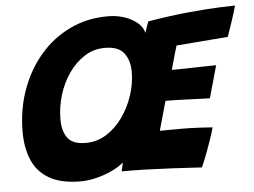

<svg xmlns="http://www.w3.org/2000/svg" viewBox="-50 -723 1075 812"><g transform="rotate(-5 488.0 -317.0)"><path d="M261 25.5Q177.5 25.5 127.5 -3.8Q77.5 -33 55.8 -84.8Q34 -136.5 34 -204Q34 -297.5 63.2 -380Q92.5 -462.5 145.8 -525.5Q199 -588.5 272.8 -624.2Q346.5 -660 435 -660Q492 -660 535.8 -636Q579.5 -612 588 -576Q592.5 -591 597 -603.8Q601.5 -616.5 604.5 -623.5Q699 -639.5 778.2 -647Q857.5 -654.5 909.8 -656.5Q962 -658.5 975.5 -658.5Q966.5 -626 956 -594.8Q945.5 -563.5 933.5 -529L714.5 -511.5Q711.5 -502.5 705.5 -481.8Q699.5 -461 693.8 -440Q688 -419 685.5 -410.5Q705 -410.5 741.2 -411.2Q777.5 -412 814.8 -412.8Q852 -413.5 874 -414L835.5 -277Q827 -277 800.5 -278Q774 -279 742 -280.2Q710 -281.5 683.2 -282.2Q656.5 -283 647.5 -282.5Q640 -256 629.8 -219.8Q619.5 -183.5 612.5 -158.5Q634 -158.5 658.8 -158.8Q683.5 -159 706 -159Q744 -159 780 -157Q816 -155 836 -153.5Q831 -133.5 822.2 -107.8Q813.5 -82 804.2 -57Q795 -32 787.2 -13.2Q779.5 5.5 776 11.5Q759.5 10.5 726.5 8.5Q693.5 6.5 655.2 4.5Q617 2.5 584.5 1.5Q562 0 533 -0.5Q504 -1 477.8 -1.5Q451.5 -2 437 -1.5Q440.5 -18.5 445 -38.5Q424.5 -20.5 393.2 -6Q362 8.5 327.5 17Q293 25.5 261 25.5ZM297 -134.5Q344 -134.5 384 -159.5Q424 -184.5 453.5 -226Q483 -267.5 499.5 -317.5Q516 -367.5 516 -418Q516 -465.5 492.5 -496.8Q469 -528 411 -528Q363.5 -528 324.5 -503Q285.5 -478 257 -436.8Q228.5 -395.5 213.2 -344.8Q198 -294 198 -243Q198 -193.5 219.5 -164Q241 -134.5 297 -134.5Z"/></g></svg>

Font: Grandstander
Style: Bold Italic
Weight: 700
Italic angle: -15°
Designer: Tyler Finck
Foundry: Etcetera Type Co
Version: Version 1.200; ttfautohint (v1.8.3)